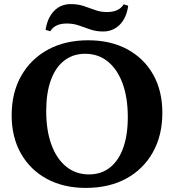

<svg xmlns="http://www.w3.org/2000/svg" viewBox="-20 -903 851 939"><path d="M400 16Q291 16 209.5 -28Q128 -72 82.5 -152Q37 -232 37 -339Q37 -450 84 -532.5Q131 -615 215 -660.5Q299 -706 411 -706Q521 -706 602.5 -662Q684 -618 729 -538.5Q774 -459 774 -351Q774 -241 727.5 -158Q681 -75 597 -29.5Q513 16 400 16ZM415 -50Q475 -50 517.5 -83.5Q560 -117 582.5 -179.5Q605 -242 605 -330Q605 -426 579.5 -495Q554 -564 507.5 -602Q461 -640 396 -640Q337 -640 294 -606.5Q251 -573 228.5 -510.5Q206 -448 206 -360Q206 -265 231.5 -195.5Q257 -126 304 -88Q351 -50 415 -50ZM484 -749Q450 -749 421.5 -759Q393 -769 365.5 -778.5Q338 -788 307 -788Q248 -788 226 -750L203 -757Q212 -816 244.5 -849.5Q277 -883 326 -883Q361 -883 389.5 -873.5Q418 -864 445 -854Q472 -844 503 -844Q562 -844 585 -882L607 -875Q599 -816 566 -782.5Q533 -749 484 -749Z"/></svg>

Font: Platypi Light SemiBold
Style: Regular
Weight: 600
Version: Version 1.200